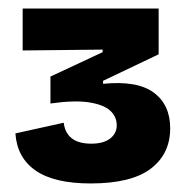

<svg xmlns="http://www.w3.org/2000/svg" viewBox="-20 -691 440 449"><path d="M192 -262Q107 -262 63.5 -292Q20 -322 16 -379L129 -404Q131 -387 139.5 -376Q148 -365 161.5 -360Q175 -355 193 -355Q222 -355 237.5 -367Q253 -379 253 -398Q253 -418 238 -432Q223 -446 189 -451.5Q155 -457 98 -449V-512L220 -569V-575L33 -573V-671H351V-564L221 -502V-495Q301 -503 339.5 -474.5Q378 -446 378 -391Q378 -331 332.5 -296.5Q287 -262 192 -262Z"/></svg>

Font: Bricolage Grotesque 72pt
Style: Bold
Weight: 700
Designer: Mathieu Triay
Foundry: Atelier Triay
Version: Version 1.001;gftools[0.9.33.dev8+g029e19f]